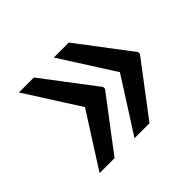

<svg xmlns="http://www.w3.org/2000/svg" viewBox="-99 -596 655 655"><g transform="rotate(-45 229.0 -268.5)"><path d="M123.5 -74.2H51.3L175.3 -268.6L51.3 -463.4H123.5L267.6 -273.4V-264.2ZM292 -74.2H219.7L343.8 -268.6L219.7 -463.4H292L436 -273.4V-264.2Z"/></g></svg>

Font: Battambang
Style: Regular
Weight: 400
Designer: Danh Hong
Version: Version 8.002; ttfautohint (v1.8.3)